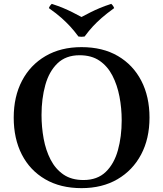

<svg xmlns="http://www.w3.org/2000/svg" viewBox="-20 -959 844 994"><path d="M195 -364Q195 -301 206 -241Q217 -181 242 -132.5Q267 -84 308.5 -55.5Q350 -27 412 -27L402 15Q293 15 214 -31Q135 -77 93 -159Q51 -241 51 -350Q51 -459 94 -541Q137 -623 216 -669Q295 -715 402 -715L392 -673Q321 -673 277.5 -631Q234 -589 214.5 -518.5Q195 -448 195 -364ZM610 -336Q610 -399 598.5 -459Q587 -519 562 -567.5Q537 -616 495.5 -644.5Q454 -673 392 -673L402 -715Q512 -715 590.5 -669Q669 -623 711.5 -541Q754 -459 754 -350Q754 -241 710.5 -159Q667 -77 588 -31Q509 15 402 15L412 -27Q484 -27 527.5 -69Q571 -111 590.5 -181.5Q610 -252 610 -336ZM556 -939Q567 -929 571 -917Q531 -888 506 -866Q481 -844 461 -822.5Q441 -801 418 -770Q402 -767 386 -770Q363 -801 343 -822.5Q323 -844 298.5 -866Q274 -888 233 -917Q237 -929 248 -939Q282 -928 307 -917.5Q332 -907 354 -896Q376 -885 402 -871Q428 -885 450 -896Q472 -907 497 -917.5Q522 -928 556 -939Z"/></svg>

Font: Poltawski Nowy Medium
Style: Regular
Weight: 500
Version: Version 1.001;gftools[0.9.25]